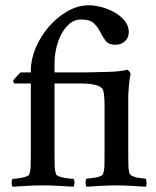

<svg xmlns="http://www.w3.org/2000/svg" viewBox="-20 -706 594 729"><path d="M318 -686Q339 -686 365.5 -679Q392 -672 415 -659Q438 -646 453.5 -627Q469 -608 469 -584Q469 -563 454.5 -549.5Q440 -536 419 -536Q392 -536 381 -551Q370 -566 361 -584Q352 -602 337 -617Q322 -632 287 -632Q264 -632 245.5 -617Q227 -602 214 -578Q201 -554 194 -524.5Q187 -495 187 -467V-431H300Q344 -432 389 -433Q434 -434 463 -441Q467 -440 471.5 -434Q476 -428 476 -425Q475 -421 473 -410Q471 -399 470 -386Q469 -373 468 -361Q467 -349 467 -344V-123Q467 -99 467.5 -78.5Q468 -58 473 -45Q475 -41 482.5 -37.5Q490 -34 500 -32Q510 -30 519.5 -29Q529 -28 533 -28Q536 -23 536.5 -12Q537 -1 533 3Q503 1 477 -0.5Q451 -2 422 -2Q392 -2 365 -0.5Q338 1 309 3Q305 -1 305 -12Q305 -23 309 -28Q314 -28 323.5 -29Q333 -30 343.5 -32Q354 -34 362 -37.5Q370 -41 371 -45Q376 -58 376.5 -78Q377 -98 377 -123V-290Q377 -295 377 -305Q377 -315 376.5 -327Q376 -339 374.5 -349.5Q373 -360 371 -365Q366 -377 344 -383Q322 -389 290 -389H187V-123Q187 -98 187.5 -78Q188 -58 193 -44Q195 -40 203.5 -36.5Q212 -33 223 -31Q234 -29 244.5 -28Q255 -27 259 -27Q263 -21 263 -12Q263 -3 259 3Q229 1 200.5 -0.5Q172 -2 142 -2Q113 -2 85 -0.5Q57 1 28 3Q24 -3 24 -12Q24 -21 28 -27Q33 -27 42.5 -28Q52 -29 62.5 -31Q73 -33 81.5 -36.5Q90 -40 91 -44Q96 -58 96.5 -78Q97 -98 97 -123V-389H35Q33 -389 31.5 -393Q30 -397 30 -399Q31 -402 35 -406.5Q39 -411 43.5 -416Q48 -421 52.5 -425.5Q57 -430 58 -431H97V-438Q97 -480 115.5 -524Q134 -568 165 -604Q196 -640 235.5 -663Q275 -686 318 -686Z"/></svg>

Font: Vermiglione Medium
Style: Regular
Weight: 500
Version: Version 1.000